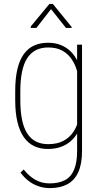

<svg xmlns="http://www.w3.org/2000/svg" viewBox="-20 -759 525 992"><path d="M378.4 -528.3H403.8V21Q403.8 88.4 384.3 130.9Q364.7 173.3 327.6 193.1Q290.5 212.9 237.8 212.9Q205.6 212.9 177 202.6Q148.4 192.4 125.5 174.1Q102.5 155.8 85.9 132.3L102.5 116.7Q129.4 150.9 162.4 169.7Q195.3 188.5 236.3 188.5Q284.2 188.5 315.7 171.6Q347.2 154.8 362.8 117.7Q378.4 80.6 378.4 20.5V-412.1ZM58.6 -241.2V-288.1Q58.6 -355.5 70.1 -402.8Q81.5 -450.2 103.5 -480.2Q125.5 -510.3 157 -524.2Q188.5 -538.1 228.5 -538.1Q265.1 -538.1 294.2 -526.4Q323.2 -514.6 344.5 -493.9Q365.7 -473.1 379.6 -445.3Q393.6 -417.5 400.9 -385.3V-126.5Q396 -100.1 382.3 -75.4Q368.7 -50.8 347.2 -31.2Q325.7 -11.7 295.7 -0.5Q265.6 10.7 227.5 10.7Q187.5 10.7 156.2 -4.2Q125 -19 103.3 -50Q81.5 -81.1 70.1 -128.7Q58.6 -176.3 58.6 -241.2ZM85 -288.1V-241.2Q85 -183.6 93.8 -140.9Q102.5 -98.1 120.4 -70.1Q138.2 -42 165.3 -28.1Q192.4 -14.2 229 -14.2Q275.4 -14.2 307.4 -31.2Q339.4 -48.3 358.6 -76.9Q377.9 -105.5 385.7 -140.1V-365.2Q380.9 -387.2 371.3 -412.6Q361.8 -438 344.2 -461.2Q326.7 -484.4 298.6 -499Q270.5 -513.7 229 -513.7Q192.4 -513.7 165.3 -499.8Q138.2 -485.8 120.4 -458Q102.5 -430.2 93.8 -387.7Q85 -345.2 85 -288.1ZM252.9 -738.8 350.1 -619.6V-614.7H320.8L243.7 -711.9L168 -614.7H139.2V-622.6L235.4 -738.8Z"/></svg>

Font: Roboto Condensed Thin
Style: Regular
Weight: 250
Width: 3
Designer: Christian Robertson
Foundry: Google
Version: Version 3.009; 2024